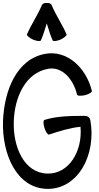

<svg xmlns="http://www.w3.org/2000/svg" viewBox="-24 -1209 663 1281"><path d="M249 -940C265 -976 276 -1015 288 -1053C300 -1015 311 -976 327 -940C330 -932 354 -934 380 -945C405 -957 423 -972 420 -980C391 -1047 349 -1107 321 -1174C316 -1186 302 -1191 288 -1189C274 -1191 260 -1186 255 -1174C227 -1107 185 -1047 156 -980C153 -972 171 -957 196 -945C222 -934 246 -932 249 -940ZM589 -602C552 -755 426 -876 279 -850C88 -816 4 -607 -4 -401C-11 -179 87 44 286 51C494 58 620 -173 579 -406C576 -423 562 -436 544 -436C453 -436 354 -435 273 -409C264 -406 264 -382 273 -355C281 -328 295 -309 303 -311C372 -334 446 -357 513 -363C528 -201 436 -46 290 -51C137 -56 62 -228 68 -399C73 -561 146 -723 297 -750C392 -767 466 -679 490 -578C492 -569 516 -568 543 -574C571 -581 591 -594 589 -602Z"/></svg>

Font: Nupuram Condensed Medium
Style: Regular
Weight: 500
Width: 3
Designer: Santhosh Thottingal (santhosh.thottingal@gmail.com)
Foundry: SMC
Version: Version 1.000